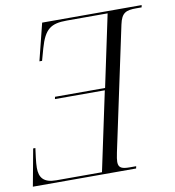

<svg xmlns="http://www.w3.org/2000/svg" viewBox="-85 -785 780 857"><g transform="rotate(-10 304.5 -357.0)"><path d="M-5 0H463L465 -10H436C401 -10 385 -16 385 -43C385 -52 387 -66 391 -85L510 -644C521 -696 541 -704 588 -704H612L614 -714H163L121 -546H133L148 -600C172 -684 200 -704 274 -704H458L389 -378H162L160 -368H386L310 -10H103C46 -10 27 -35 27 -80C27 -103 33 -146 36 -168H26Z"/></g></svg>

Font: Noto Serif Display SemiCondensed Light
Style: Italic
Weight: 300
Width: 4
Italic angle: -12°
Designer: Monotype Design Team
Foundry: Monotype Imaging Inc.
Version: Version 2.009